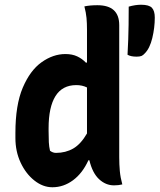

<svg xmlns="http://www.w3.org/2000/svg" viewBox="-20 -778 673 810"><path d="M556 -539Q532 -539 518 -547Q520 -583 521 -612Q522 -641 522.5 -673.5Q523 -706 523 -750Q551 -758 575 -758Q609 -758 621 -745Q633 -732 633 -704Q633 -661 622.5 -617.5Q612 -574 591 -553Q584 -545 577 -542Q570 -539 556 -539ZM45 -196V-217Q45 -335 76 -408Q107 -481 155.5 -515.5Q204 -550 256 -550Q285 -550 306 -540Q327 -530 342 -514H347V-653Q347 -680 345 -702Q343 -724 336 -751Q359 -756 391 -756Q483 -756 483 -672V-115Q483 -84 485.5 -56.5Q488 -29 496 0Q480 4 461 4Q426 4 398 -22Q370 -48 357 -102H353Q328 -47 288 -17.5Q248 12 201 12Q161 12 125 -16.5Q89 -45 67 -92Q45 -139 45 -196ZM191 -142Q203 -133 216 -133Q257 -133 289 -151.5Q321 -170 347 -215V-409Q327 -419 302 -419Q243 -419 214 -372.5Q185 -326 185 -237V-226Q185 -197 186 -178Q187 -159 191 -142Z"/></svg>

Font: Recursive Mn Csl St
Style: Bold
Weight: 700
Monospace: yes
Version: Version 1.079;hotconv 1.0.112;makeotfexe 2.5.65598; ttfautoh